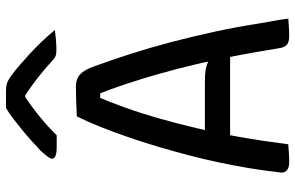

<svg xmlns="http://www.w3.org/2000/svg" viewBox="-192 -789 984 640"><g transform="rotate(-90 300.0 -469.0)"><path d="M90 -278H351Q369 -278 384 -276Q399 -274 412 -268L440 -280L444 -238L449 -194H115Q106 -194 100.5 -199Q95 -204 92.5 -213.5Q90 -223 90 -235ZM139 0Q124 1 109 2Q94 3 78 3Q68 3 60.5 0Q53 -3 48.5 -9Q44 -15 45 -24Q50 -73 58.5 -124.5Q67 -176 78 -228.5Q89 -281 103 -334Q117 -387 132 -437.5Q147 -488 163.5 -535.5Q180 -583 197 -626Q214 -669 232 -705Q258 -706 282.5 -707Q307 -708 329 -708Q348 -708 359.5 -702.5Q371 -697 380 -685Q389 -673 397 -652Q418 -595 439 -530Q460 -465 479 -393Q498 -321 514.5 -245Q531 -169 543 -90Q547 -67 551 -45Q555 -23 558 0Q543 1 528.5 2Q514 3 499 3Q487 3 478 -0.5Q469 -4 464.5 -13Q460 -22 458 -38Q448 -101 435.5 -167Q423 -233 408 -298Q393 -363 375.5 -425Q358 -487 339.5 -542.5Q321 -598 302 -645L327 -627H275L301 -645Q281 -598 262 -545.5Q243 -493 226 -433.5Q209 -374 193 -306.5Q177 -239 163.5 -162.5Q150 -86 139 0ZM260 -941Q268 -941 279 -941Q290 -941 300.5 -941Q311 -941 318 -941Q332 -941 343 -937.5Q354 -934 375 -918Q387 -909 405 -893.5Q423 -878 443 -859.5Q463 -841 483 -820Q503 -799 520 -778Q505 -776 487.5 -774.5Q470 -773 453 -773Q439 -773 431.5 -776.5Q424 -780 414 -790Q394 -809 361.5 -834.5Q329 -860 278 -893L333 -877Q317 -877 300.5 -877Q284 -877 267 -877L322 -894Q268 -859 231 -828.5Q194 -798 169 -772H129Q115 -772 106.5 -774Q98 -776 94.5 -779.5Q91 -783 91 -787Q91 -792 96.5 -800Q102 -808 116 -824Q130 -837 147.5 -853Q165 -869 185 -885.5Q205 -902 224 -916.5Q243 -931 260 -941Z"/></g></svg>

Font: Rec Mono Semicasual
Style: Regular
Weight: 400
Version: Version 1.085; ttfautohint (v1.8.4.7-5d5b)